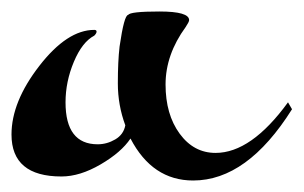

<svg xmlns="http://www.w3.org/2000/svg" viewBox="-20 -757 528 334"><path d="M203 -731Q206 -737 257.5 -737Q309 -737 309 -722Q309 -719 303 -710Q268 -662 268 -610Q268 -558 292.5 -524.5Q317 -491 355 -491Q417 -491 481 -579L488 -567Q410 -443 316 -443Q245 -443 207 -516Q191 -492 155 -471Q119 -450 87 -450Q0 -450 0 -523Q0 -580 48.5 -642.5Q97 -705 144 -705Q148 -705 148 -702Q148 -699 144 -695Q123 -684 108.5 -649.5Q94 -615 94 -579Q94 -506 150 -506Q166 -506 180.5 -514.5Q195 -523 198 -539Q185 -574 185 -612Q185 -650 188 -676Q196 -731 203 -731Z"/></svg>

Font: Mr Bedfort
Style: Regular
Weight: 400
Designer: Alejandro Paul
Foundry: Alejandro Paul
Version: Version 1.000